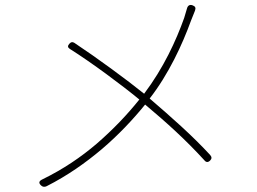

<svg xmlns="http://www.w3.org/2000/svg" viewBox="-20 -740 1020 762"><path d="M384 -148C451 -205 508 -266 556 -325C642 -253 718 -184 791 -104C798 -95 806 -95 814 -103C821 -110 821 -117 814 -125C743 -202 659 -276 574 -349C649 -445 704 -564 738 -658C743 -670 749 -685 754 -698C758 -709 755 -715 744 -719C733 -723 725 -718 722 -706C718 -693 714 -679 711 -669C679 -579 629 -470 552 -368C484 -423 364 -511 275 -570C267 -575 261 -573 255 -566C248 -558 248 -552 257 -546C343 -492 464 -402 533 -345C485 -285 429 -226 363 -169C302 -117 232 -69 148 -28C135 -22 132 -14 143 -4C149 2 157 3 165 -1C248 -43 320 -94 384 -148Z"/></svg>

Font: GenSenRounded2 TW EL
Style: Regular
Weight: 250
Version: Version 2.100;PS 2.1;hotconv 16.6.51;makeotf.lib2.5.65220 DE